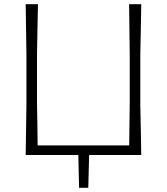

<svg xmlns="http://www.w3.org/2000/svg" viewBox="-20 -733 790 908"><path d="M101.5 0Q102.5 -60 103.2 -115.8Q104 -171.5 105 -237V-475Q104 -541 103.2 -596.8Q102.5 -652.5 101.5 -713H159.5Q158.5 -652.5 157.2 -596.8Q156 -541 155 -475V-244.5Q156 -189.5 156.8 -141.8Q157.5 -94 158 -45.5H591Q591.5 -94 592.2 -141.8Q593 -189.5 593.5 -244.5V-475Q592.5 -541 592 -596.8Q591.5 -652.5 590.5 -713H648Q647 -652.5 646 -596.8Q645 -541 643.5 -475V-237Q645 -171.5 646 -116Q647 -60.5 648 0H401.5Q400.5 39 399.5 77.5Q398.5 116 397.5 155H354Q353 116 352.2 77.5Q351.5 39 350.5 0Z"/></svg>

Font: Commissioner Loud ExtraLight
Style: Regular
Weight: 200
Designer: Kostas Bartsokas
Foundry: Kostas Bartsokas
Version: Version 1.000; ttfautohint (v1.8.3)